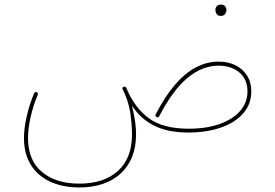

<svg xmlns="http://www.w3.org/2000/svg" viewBox="-20 -574 1192 833"><path d="M84 24.9Q84 93.8 114 141.6Q144 189.5 198.2 214.4Q252.4 239.3 323.7 239.3Q380.4 239.3 425.8 223.9Q471.2 208.5 503.4 179Q535.6 149.4 553 106.7Q570.3 64 570.3 9.3Q570.3 -34.2 559.1 -86.4Q547.9 -138.7 527.8 -192.9Q526.4 -196.8 522.7 -197.8Q519 -198.7 516.1 -197.3Q513.2 -195.8 511.7 -193.1Q510.3 -190.4 512.2 -186.5Q537.6 -136.2 545.2 -84.2Q552.7 -32.2 552.7 9.3Q552.7 112.8 491.5 167.7Q430.2 222.7 323.7 222.7Q223.1 222.7 162.4 172.4Q101.6 122.1 101.6 24.9Q101.6 -15.6 112.5 -64.9Q123.5 -114.3 143.6 -162.6Q145.5 -166.5 143.8 -169.7Q142.1 -172.9 139.2 -173.8Q136.2 -174.8 132.8 -174.1Q129.4 -173.3 127.9 -169.4Q107.4 -119.6 95.7 -68.6Q84 -17.6 84 24.9ZM512.2 -186.5Q539.1 -127.9 575.2 -85.9Q611.3 -43.9 665.3 -21.5Q719.2 1 798.3 1Q858.4 1 908.2 -11.5Q958 -23.9 994.4 -47.1Q1030.8 -70.3 1050.5 -103.3Q1070.3 -136.2 1070.3 -177.2Q1070.3 -216.8 1052 -245.8Q1033.7 -274.9 1001.7 -290.8Q969.7 -306.6 928.2 -306.6Q876 -306.6 828.1 -280.8Q780.3 -254.9 737.3 -204.1Q694.3 -153.3 655.3 -77.6Q653.3 -73.7 654.8 -70.6Q656.2 -67.4 659.2 -65.9Q662.1 -64.5 665.5 -65.4Q668.9 -66.4 670.9 -69.8Q728.5 -181.6 792.7 -235.4Q856.9 -289.1 928.2 -289.1Q983.4 -289.1 1018.6 -259.5Q1053.7 -230 1053.7 -177.2Q1053.7 -129.9 1022.5 -93.5Q991.2 -57.1 934.1 -36.4Q877 -15.6 798.3 -15.6Q688 -15.6 626 -60.8Q564 -106 527.8 -192.9Q526.4 -196.8 522.7 -197.5Q519 -198.2 516.1 -197.3Q513.2 -196.3 511.7 -193.4Q510.3 -190.4 512.2 -186.5ZM914.6 -532.7Q914.6 -526.4 916 -521Q918 -514.6 923.1 -509.8Q928.2 -504.9 937.5 -504.9Q947.3 -504.9 952.6 -509.3Q958 -513.7 960.2 -519.8Q962.4 -525.9 962.4 -531.7Q962.4 -538.6 958.5 -544.4Q955.6 -548.8 950.7 -551.5Q945.8 -554.2 939 -554.2Q926.8 -554.2 920.7 -547.4Q914.6 -540.5 914.6 -532.7Z"/></svg>

Font: Mikhak VF
Style: Regular
Weight: 100
Designer: Amin Abedi
Version: Version 3.001